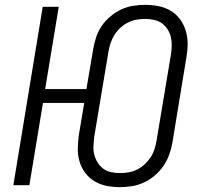

<svg xmlns="http://www.w3.org/2000/svg" viewBox="-20 -763 840 791"><path d="M473 8Q445 8 418 2.5Q391 -3 369 -16.5Q347 -30 331 -51Q315 -72 307.5 -98Q300 -124 300.5 -152Q301 -180 305 -208L327 -339H157L101 0H35L156 -735H222L166 -396H336L364 -561Q368 -585 376 -609.5Q384 -634 399 -656Q414 -678 435 -695.5Q456 -713 479.5 -724Q503 -735 528.5 -739Q554 -743 579 -743Q607 -743 634 -737.5Q661 -732 683.5 -718.5Q706 -705 721.5 -684Q737 -663 745 -637Q753 -611 753 -583Q753 -555 748 -527L690 -174Q686 -150 677 -125.5Q668 -101 653 -79Q638 -57 617 -39.5Q596 -22 572.5 -11Q549 0 523.5 4Q498 8 473 8ZM474 -50Q491 -50 509.5 -53Q528 -56 545 -64.5Q562 -73 576 -86Q590 -99 600.5 -115Q611 -131 616.5 -148.5Q622 -166 625 -184L684 -537Q687 -555 687.5 -573.5Q688 -592 684 -609.5Q680 -627 670.5 -642Q661 -657 647 -667Q633 -677 615 -681Q597 -685 579 -685Q561 -685 543 -682Q525 -679 508 -670.5Q491 -662 476.5 -649Q462 -636 452 -620Q442 -604 436 -586.5Q430 -569 427 -551L368 -198Q366 -180 365 -161.5Q364 -143 368.5 -125.5Q373 -108 382.5 -93Q392 -78 405.5 -68Q419 -58 437 -54Q455 -50 474 -50Z"/></svg>

Font: Iosevka Aile Light Oblique
Style: Regular
Weight: 300
Italic angle: -9°
Designer: Belleve Invis
Foundry: Belleve Invis
Version: Version 31.1.0; ttfautohint (v1.8.4)